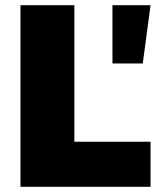

<svg xmlns="http://www.w3.org/2000/svg" viewBox="-20 -721 614 741"><path d="M59 -701H267V-174H561V0H59ZM414 -701H561L531 -476H414Z"/></svg>

Font: Gontserrat ExtraBold
Style: Regular
Weight: 800
Designer: Julieta Ulanovsky
Foundry: Julieta Ulanovsky
Version: Version 6.001